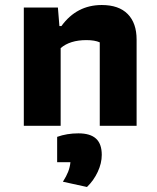

<svg xmlns="http://www.w3.org/2000/svg" viewBox="-20 -502 625 766"><path d="M75 -472H211L217 -398H225Q286 -482 386 -482Q454 -482 489.5 -446Q525 -410 525 -344V0H378V-333Q358 -342 325 -342Q259 -342 222 -310V0H75ZM231 223Q245 201 252 183Q259 165 261 145H208V44Q247 30 293 30Q340 30 363 51Q386 72 386 116Q386 149 370 183.5Q354 218 327 244Z"/></svg>

Font: Athiti
Style: Bold
Weight: 700
Designer: CadsonDemak Team
Foundry: CadsonDemak
Version: Version 1.033